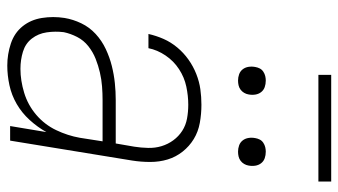

<svg xmlns="http://www.w3.org/2000/svg" viewBox="-226 -718 951 540"><g transform="rotate(90 250.0 -447.5)"><path d="M164 8Q132 8 102 -2Q72 -12 53.5 -35Q35 -58 30 -89.5Q25 -121 30 -153Q34 -177 45 -200Q56 -223 75 -240.5Q94 -258 117.5 -269Q141 -280 165 -286Q189 -292 213 -294.5Q237 -297 261 -297H383L392 -349Q395 -368 395.5 -388Q396 -408 390.5 -426Q385 -444 374 -459Q363 -474 347.5 -484Q332 -494 313 -497.5Q294 -501 274 -501Q249 -501 223 -495.5Q197 -490 174 -475Q151 -460 135.5 -437Q120 -414 115 -389H75Q80 -411 89 -431.5Q98 -452 113 -470Q128 -488 147 -501.5Q166 -515 187.5 -523.5Q209 -532 230.5 -535Q252 -538 274 -538Q300 -538 325 -533.5Q350 -529 370.5 -516.5Q391 -504 406 -485Q421 -466 428 -443Q435 -420 435 -394Q435 -368 431 -343L375 0H334L351 -102Q337 -77 317 -55Q297 -33 272 -18.5Q247 -4 219 2Q191 8 164 8ZM173 -29Q206 -29 240.5 -39.5Q275 -50 302.5 -73.5Q330 -97 345.5 -129.5Q361 -162 367 -196L377 -260H261Q242 -260 222.5 -258.5Q203 -257 183.5 -252.5Q164 -248 145 -240.5Q126 -233 109.5 -220Q93 -207 83.5 -188.5Q74 -170 70 -151Q67 -127 70.5 -103Q74 -79 88 -61Q102 -43 125 -36Q148 -29 173 -29ZM406 -641Q397 -641 388.5 -644Q380 -647 374.5 -654Q369 -661 367.5 -670.5Q366 -680 368 -690Q369 -696 372 -702Q375 -708 381 -712Q387 -716 393.5 -717.5Q400 -719 406 -719Q416 -719 424.5 -716Q433 -713 438.5 -706Q444 -699 445.5 -689.5Q447 -680 445 -670Q444 -664 440.5 -658Q437 -652 431.5 -648Q426 -644 419.5 -642.5Q413 -641 406 -641ZM206 -641Q197 -641 188.5 -644Q180 -647 174.5 -654Q169 -661 167.5 -670.5Q166 -680 168 -690Q169 -696 172 -702Q175 -708 181 -712Q187 -716 193.5 -717.5Q200 -719 206 -719Q216 -719 224.5 -716Q233 -713 238.5 -706Q244 -699 245.5 -689.5Q247 -680 245 -670Q244 -664 240.5 -658Q237 -652 231.5 -648Q226 -644 219.5 -642.5Q213 -641 206 -641ZM190 -867V-903H490V-867Z"/></g></svg>

Font: Iosevka Curly XLtObl
Style: Regular
Weight: 200
Italic angle: -9°
Monospace: yes
Designer: Belleve Invis
Foundry: Belleve Invis
Version: Version 11.1.0; ttfautohint (v1.8.3)